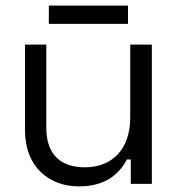

<svg xmlns="http://www.w3.org/2000/svg" viewBox="-20 -655 635 684"><path d="M436 -635H154V-570H436ZM521 0V-496H444V-237C444 -121 378 -59 282 -59C197 -59 145 -104 145 -199V-496H69V-192C69 -57 158 9 261 9C360 9 407 -39 432 -87H446V0Z"/></svg>

Font: Space Text
Style: Regular
Weight: 400
Designer: Florian Karsten (Space Text), Colophon Foundry (Space Mono)
Foundry: Florian Karsten
Version: Version 1.003;PS 001.003;hotconv 1.0.88;makeotf.lib2.5.64775